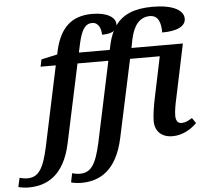

<svg xmlns="http://www.w3.org/2000/svg" viewBox="-204 -838 1234 1146"><g transform="rotate(-5 413.5 -265.0)"><path d="M-79 240C29 240 135 190 176 -3L276 -472H461L359 9C330 142 298 185 233 185C218 185 198 181 187 178L176 232C189 236 216 240 236 240C344 240 450 190 492 -10L591 -472H769L717 -223C708 -180 699 -123 699 -90C699 -30 737 10 804 10C868 10 919 -25 950 -56L928 -88C905 -73 886 -64 864 -64C842 -64 830 -80 830 -111C830 -139 838 -182 845 -212L913 -536H605L615 -587C633 -672 671 -716 731 -716C783 -716 796 -667 796 -612C887 -612 937 -638 937 -683C937 -733 874 -770 752 -770C644 -770 572 -741 528 -678C528 -680 528 -683 528 -686C528 -724 482 -759 389 -759C264 -759 197 -693 166 -564L160 -536L64 -515L55 -472H146L44 9C15 142 -17 185 -82 185C-97 185 -117 181 -128 178L-140 232C-127 236 -99 240 -79 240ZM290 -536 301 -587C319 -667 340 -705 384 -705C423 -705 437 -665 437 -630C469 -630 494 -635 509 -647C498 -625 490 -601 483 -573L475 -536Z"/></g></svg>

Font: Noto Serif SemiBold
Style: Italic
Weight: 600
Italic angle: -12°
Designer: Monotype Design Team
Foundry: Monotype Imaging Inc.
Version: Version 2.014